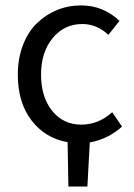

<svg xmlns="http://www.w3.org/2000/svg" viewBox="-20 -518 496 710"><path d="M232.9 171.9 230 7.8Q147.5 -6.8 96.7 -72.5Q45.9 -138.2 45.9 -242.2Q45.9 -301.8 64.7 -350.8Q83.5 -399.9 116 -431.6Q148.4 -463.4 190.4 -480.7Q232.4 -498 279.8 -498Q361.3 -498 421.9 -440.9L380.9 -389.2Q337.9 -429.2 284.2 -429.2Q217.8 -429.2 174.8 -377.2Q131.8 -325.2 131.8 -242.2Q131.8 -159.2 172.9 -108.2Q213.9 -57.1 280.8 -57.1Q343.8 -57.1 395 -103L431.2 -49.8Q379.4 -3.4 312 8.8L303.2 171.9Z"/></svg>

Font: Source Sans Pro
Style: Regular
Weight: 400
Designer: Paul D. Hunt
Foundry: Adobe Systems Incorporated
Version: Version 3.006;hotconv 1.0.111;makeotfexe 2.5.65597